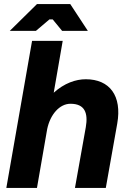

<svg xmlns="http://www.w3.org/2000/svg" viewBox="-20 -920 630 940"><path d="M11 0H161L211 -288C226 -360 272 -412 325 -412C396 -412 412 -366 400 -297L347 0H498L554 -315C578 -451 517 -532 400 -532C351 -532 295 -513 243 -466L287 -720H137ZM410 -769 324 -900H161L28 -769H156L222 -825H238L284 -769Z"/></svg>

Font: Fixel Text 20240404
Style: Bold Italic
Weight: 700
Width: 4
Italic angle: -10°
Designer: AlfaBravo + MacPaw
Foundry: Kyrylo Tkachov, Marchela Mozhyna, Serhii Makarenko, Maria Weinstein, Zakhar Kryvoshyya
Version: Version 1.211;Glyphs 3.2 (3225)